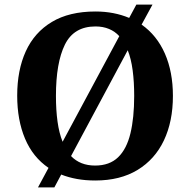

<svg xmlns="http://www.w3.org/2000/svg" viewBox="-20 -775 827 835"><path d="M191 -45Q122.7 -91.5 88.8 -172.2Q54.8 -252.9 54.8 -359Q54.8 -470 92.2 -552Q129.6 -634 205.4 -679.5Q281.1 -725 395.2 -725Q436.3 -725 473.1 -717.8Q509.8 -710.6 541.8 -697.1L573 -755H643.2L595.8 -668Q662.1 -621.5 697.1 -542Q732 -462.5 732 -358Q732 -247 692.9 -164.5Q653.8 -82 578.3 -36Q502.7 10 394.2 10Q351.5 10 314.6 3.3Q277.6 -3.4 246.2 -15.9L216.4 40H145.2ZM393.6 -55Q456.4 -55 493.7 -91.1Q530.9 -127.1 547.2 -194.8Q563.6 -262.5 563.6 -358Q563.6 -419.2 556.9 -469.3Q550.3 -519.4 535.5 -556.5L289 -96.3Q328.5 -55 393.6 -55ZM498.8 -617.7Q480.3 -638.2 454.1 -649.1Q428 -660 395.2 -660Q301.2 -660 262.2 -580.9Q223.3 -501.8 223.3 -358Q223.3 -296.3 230.2 -246.2Q237.1 -196 252.3 -158.5Z"/></svg>

Font: Noto Serif Malayalam
Style: Regular
Weight: 400
Designer: Indian type Foundry, Jelle Bosma, Monotype Design Team
Foundry: Monotype Imaging Inc.
Version: Version 2.103